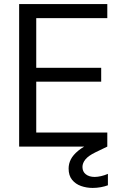

<svg xmlns="http://www.w3.org/2000/svg" viewBox="-20 -720 604 943"><path d="M74 0V-700H507V-631H158V-387H477V-319H158V-69H507V0ZM435 203Q405 203 378 193.5Q351 184 334 163Q317 142 317 108Q317 84 328 62.5Q339 41 364.5 20Q390 -1 433 -20L486 -43L507 0L449 28Q414 45 399.5 63Q385 81 385 100Q385 123 401.5 136Q418 149 445 149Q459 149 476.5 145Q494 141 510 134V190Q494 196 474.5 199.5Q455 203 435 203Z"/></svg>

Font: DM Sans 20pt
Style: Regular
Weight: 400
Version: Version 4.004;gftools[0.9.30]